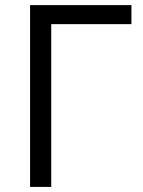

<svg xmlns="http://www.w3.org/2000/svg" viewBox="-20 -734 560 754"><path d="M496.1 -713.9V-639.2H181.2V0H98.1V-713.9Z"/></svg>

Font: WebKoruri
Style: Regular
Weight: 400
Foundry: lindwurm / mohemohe
Version: Version 1.00